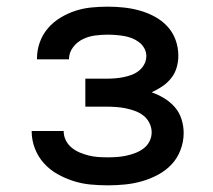

<svg xmlns="http://www.w3.org/2000/svg" viewBox="-20 -548 640 576"><path d="M303 8Q277 8 251 5.5Q225 3 200 -5Q175 -13 152 -26Q129 -39 111.5 -58.5Q94 -78 84.5 -103Q75 -128 75 -154Q75 -154 75 -154Q75 -154 75 -155H171Q171 -140 177.5 -127Q184 -114 195 -105Q206 -96 219 -90.5Q232 -85 246 -81.5Q260 -78 274 -77Q288 -76 303 -76Q317 -76 331 -77Q345 -78 359 -81Q373 -84 386 -89Q399 -94 410.5 -102.5Q422 -111 428.5 -124Q435 -137 435 -151Q435 -165 428.5 -178.5Q422 -192 410.5 -201Q399 -210 385.5 -215Q372 -220 357.5 -223Q343 -226 328.5 -227Q314 -228 300 -228H236V-312H300Q313 -312 325.5 -313Q338 -314 350.5 -316.5Q363 -319 375 -323.5Q387 -328 397 -336Q407 -344 413 -355.5Q419 -367 419 -380Q419 -380 419 -380Q419 -380 419 -380Q419 -392 413 -403Q407 -414 397 -421.5Q387 -429 375.5 -433.5Q364 -438 352 -440Q340 -442 327.5 -443Q315 -444 303 -444Q284 -444 265 -441.5Q246 -439 228.5 -430.5Q211 -422 199 -406Q187 -390 187 -371Q187 -371 187 -371Q187 -371 187 -370H91Q91 -371 91 -372Q91 -373 91 -373Q91 -398 99.5 -421.5Q108 -445 124 -463.5Q140 -482 161.5 -495Q183 -508 206 -515.5Q229 -523 253.5 -525.5Q278 -528 303 -528Q327 -528 351 -525.5Q375 -523 398.5 -516.5Q422 -510 443.5 -498.5Q465 -487 481.5 -469.5Q498 -452 506.5 -429Q515 -406 515 -381Q515 -363 510 -345.5Q505 -328 493.5 -313.5Q482 -299 467 -289Q452 -279 435 -271Q455 -264 473 -253Q491 -242 504.5 -226.5Q518 -211 524.5 -190.5Q531 -170 531 -149Q531 -123 521.5 -98Q512 -73 494.5 -54.5Q477 -36 453.5 -23.5Q430 -11 405 -4Q380 3 354.5 5.5Q329 8 303 8Z"/></svg>

Font: Iosevka Custom Medium Extended
Style: Regular
Weight: 500
Width: 7
Monospace: yes
Designer: Belleve Invis
Foundry: Belleve Invis
Version: Version 11.2.4; ttfautohint (v1.8.4)